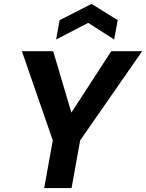

<svg xmlns="http://www.w3.org/2000/svg" viewBox="-20 -962 747 982"><path d="M206 0 250 -244 92 -700H252L352 -363L332 -366L549 -700H707L390 -244L346 0ZM267 -760 285 -859 448 -942 582 -859 564 -760 431 -845Z"/></svg>

Font: DM Sans 18pt ExtraBold
Style: Italic
Weight: 800
Italic angle: -10°
Designer: Colophon Foundry, Jonny Pinhorn
Foundry: Colophon Foundry
Version: Version 4.004;gftools[0.9.30]